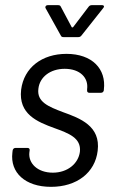

<svg xmlns="http://www.w3.org/2000/svg" viewBox="-20 -720 448 745"><path d="M157 -688 216 -582C218 -577 222 -576 227 -576H283C288 -576 292 -577 296 -582L380 -688C386 -694 384 -700 376 -700H336C331 -700 327 -698 324 -694L264 -615C262 -613 259 -613 258 -615L216 -694C214 -699 210 -700 205 -700H165C158 -700 154 -694 157 -688ZM178 5C278 5 349 -50 359 -135C371 -231 291 -261 224 -285C169 -306 122 -324 129 -376C134 -421 175 -453 231 -453C291 -453 324 -418 318 -374V-370C317 -364 321 -360 326 -360H372C378 -360 382 -364 383 -370V-372C393 -453 337 -511 238 -511C143 -511 73 -458 62 -372C51 -277 125 -247 191 -223C246 -203 296 -185 290 -131C284 -85 242 -50 185 -50C125 -50 89 -87 94 -129L95 -136C96 -142 93 -146 87 -146H40C34 -146 30 -142 29 -136L28 -127C19 -51 77 5 178 5Z"/></svg>

Font: Barlow Semi Condensed
Style: Italic
Weight: 400
Width: 4
Italic angle: -7°
Designer: Jeremy Tribby
Foundry: Tribby Type
Version: Version 1.422;hotconv 1.0.109;makeotfexe 2.5.65596